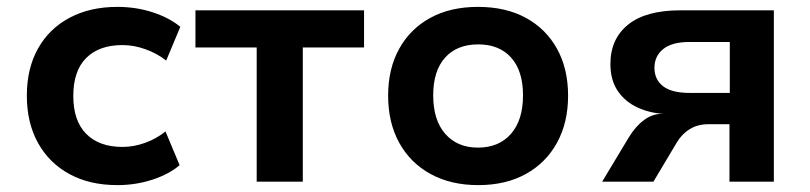

<svg xmlns="http://www.w3.org/2000/svg" viewBox="-20 -528 2353 558"><path d="M321 10Q241 10 182 -22Q123 -54 90.5 -112.5Q58 -171 58 -250Q58 -329 90.5 -387Q123 -445 182.5 -476.5Q242 -508 321 -508Q376 -508 424.5 -492Q473 -476 504 -450L463 -352Q436 -373 402.5 -385Q369 -397 336 -397Q268 -397 230.5 -359.5Q193 -322 193 -249Q193 -177 230.5 -139Q268 -101 336 -101Q369 -101 402 -113Q435 -125 461 -146L502 -48Q472 -22 423.5 -6Q375 10 321 10Z M726 0V-390H548V-498H1038V-390H860V0Z M1370 10Q1290 10 1231 -22.5Q1172 -55 1140 -113.5Q1108 -172 1108 -250Q1108 -328 1140 -386Q1172 -444 1230.5 -476Q1289 -508 1369 -508Q1450 -508 1508.5 -476Q1567 -444 1599 -386Q1631 -328 1631 -250Q1631 -172 1599 -113.5Q1567 -55 1508.5 -22.5Q1450 10 1370 10ZM1369 -99Q1430 -99 1465 -139Q1500 -179 1500 -251Q1500 -322 1465.5 -360.5Q1431 -399 1370 -399Q1308 -399 1273.5 -360.5Q1239 -322 1239 -251Q1239 -179 1274 -139Q1309 -99 1369 -99Z M1730 0 1807 -128Q1827 -161 1851.5 -179Q1876 -197 1902 -197H1911Q1869 -199 1833 -215.5Q1797 -232 1775.5 -263.5Q1754 -295 1754 -342Q1754 -415 1805.5 -456.5Q1857 -498 1957 -498H2229V0H2100V-167H2039Q2008 -167 1985 -153Q1962 -139 1947 -114L1879 0ZM1984 -258H2101V-406H1984Q1933 -406 1907.5 -385.5Q1882 -365 1882 -331Q1882 -297 1907 -277.5Q1932 -258 1984 -258Z"/></svg>

Font: Nunito Sans 8pt
Style: Bold
Weight: 700
Version: Version 3.101;gftools[0.9.27]